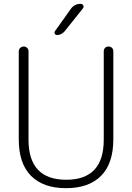

<svg xmlns="http://www.w3.org/2000/svg" viewBox="-20 -973 690 1003"><path d="M78 -245V-705Q78 -715 85.5 -722.5Q93 -730 104 -730Q114 -730 121.5 -723Q129 -716 129 -705V-243Q129 -34 326 -34Q522 -34 522 -243V-705Q522 -716 529 -723Q536 -730 547 -730Q558 -730 565 -723Q572 -716 572 -705V-245Q572 -119 508 -54.5Q444 10 325 10Q206 10 142 -54.5Q78 -119 78 -245ZM351 -928Q370 -953 401 -953Q411 -953 415 -944.5Q419 -936 413 -929L318 -810Q301 -790 278 -790Q270 -790 266.5 -796.5Q263 -803 267 -810Z"/></svg>

Font: Rounded Mplus 1c Light
Style: Regular
Weight: 300
Version: Version 1.059.20150529